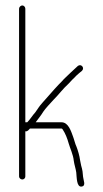

<svg xmlns="http://www.w3.org/2000/svg" viewBox="-20 -687 379 705"><path d="M73 -238V-655C73 -661 68 -667 62 -667C56 -667 50 -661 50 -655V-39C50 -33 56 -28 62 -28C68 -28 73 -33 73 -39V-205C81 -203 86 -211 90 -215H206C207 -215 209 -214 210 -212C220 -197 227 -179 232 -161C237 -143 249 -119 251 -96C253 -82 258 -68 260 -54C262 -35 261 1 280 -2C297 -5 286 -25 285 -38L283 -58C282 -65 280 -72 278 -79L274 -99C272 -115 266 -135 261 -148C256 -158 252 -176 248 -186C241 -205 231 -238 206 -238H111C119 -249 132 -265 139 -277C146 -288 166 -309 176 -320C196 -340 211 -361 232 -380L246 -395C251 -400 256 -404 260 -409C267 -416 274 -421 281 -427C292 -438 278 -454 266 -445C249 -430 232 -413 215 -397C210 -391 203 -384 196 -377C175 -355 157 -333 136 -310C121 -293 121 -290 110 -275C98 -262 92 -250 80 -238Z"/></svg>

Font: Electronic
Style: ExLt
Weight: 200
Version: Version 1.011